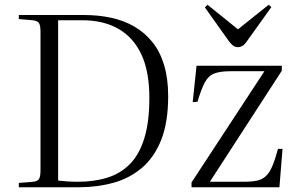

<svg xmlns="http://www.w3.org/2000/svg" viewBox="-20 -786 1248 806"><path d="M59 0V-18L119 -23Q138 -25 144 -35Q150 -45 150 -72V-653Q150 -679 143.5 -689Q137 -699 117 -701L59 -706V-723H332Q393 -723 446.5 -711.5Q500 -700 544 -674.5Q588 -649 620 -609Q652 -569 669 -512.5Q686 -456 686 -382Q686 -273 657 -199.5Q628 -126 576.5 -82Q525 -38 457 -19Q389 0 313 0ZM307 -23Q376 -23 431.5 -40.5Q487 -58 526 -98Q565 -138 586 -206Q607 -274 607 -376Q607 -486 573.5 -557.5Q540 -629 477 -665Q414 -701 325 -701H224V-28Q239 -26 261 -24.5Q283 -23 307 -23ZM784 0V-20L1090 -487H947Q903 -487 878.5 -477Q854 -467 839.5 -439.5Q825 -412 809 -359L789 -357L805 -510H1163V-489L861 -23H1004Q1038 -23 1060 -28Q1082 -33 1097 -47.5Q1112 -62 1123.5 -89.5Q1135 -117 1147 -161H1166L1153 0ZM978 -588Q972 -588 966.5 -590Q961 -592 955 -597.5Q949 -603 941 -613L840 -755L851 -766L979 -663L1108 -766L1119 -756L1013 -608Q1006 -598 997 -593Q988 -588 978 -588Z"/></svg>

Font: Literata 60pt Light
Style: Regular
Weight: 300
Designer: Latin by Veronika Burian and Jose Scaglione. Greek by Irene Vlachou. Cyrillic by Vera Evstafieva.
Foundry: TypeTogether
Version: Version 3.103;gftools[0.9.29]